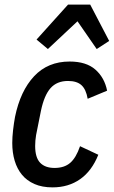

<svg xmlns="http://www.w3.org/2000/svg" viewBox="-20 -798 492 830"><path d="M207 12Q162 12 129 -2.5Q96 -17 75 -42.5Q54 -68 43.5 -103Q33 -138 33 -180Q33 -205 36.5 -235.5Q40 -266 45 -293Q68 -405 127.5 -468.5Q187 -532 281 -532Q353 -532 392.5 -497Q432 -462 443 -406L359 -371Q352 -412 332 -430Q312 -448 274 -448Q226 -448 198.5 -417Q171 -386 157 -319L136 -214Q134 -203 133 -190.5Q132 -178 132 -167Q132 -117 153.5 -94.5Q175 -72 216 -72Q258 -72 283.5 -94Q309 -116 326 -166L405 -129Q377 -59 326.5 -23.5Q276 12 207 12ZM370 -778 452 -621 398 -586 315 -706 187 -586 138 -627 274 -778Z"/></svg>

Font: IBM Plex Sans Cond Medm
Style: Italic
Weight: 500
Width: 3
Italic angle: -11°
Designer: Mike Abbink, Paul van der Laan, Pieter van Rosmalen
Foundry: Bold Monday
Version: Version 1.3